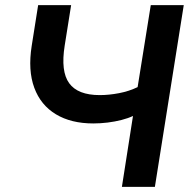

<svg xmlns="http://www.w3.org/2000/svg" viewBox="-20 -725 737 745"><path d="M453 0 496 -275Q477 -266 451.5 -259.5Q426 -253 398 -249.5Q370 -246 342 -246Q256 -246 197 -281.5Q138 -317 113 -384.5Q88 -452 103 -547L128 -705H256L231 -548Q215 -448 248.5 -402Q282 -356 367 -356Q403 -356 442 -363.5Q481 -371 514 -387L565 -705H693L581 0Z"/></svg>

Font: Nunito Sans 12pt ExtraLight
Style: Italic
Weight: 200
Italic angle: -9°
Designer: Vernon Adams
Foundry: Vernon Adams
Version: Version 3.101;gftools[0.9.27]